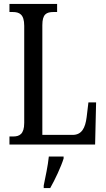

<svg xmlns="http://www.w3.org/2000/svg" viewBox="-20 -734 538 975"><path d="M28 0H463L468 -214H429L420 -139C413 -84 395 -49 349 -49H195V-606C195 -662 215 -673 253 -673H270V-714H28V-673H44C78 -673 103 -662 103 -603V-110C103 -52 78 -41 47 -41H28ZM202 208V221H235C259 179 290 113 303 71V61H228C223 110 211 163 202 208Z"/></svg>

Font: Noto Serif Georgian ExtraCondensed
Style: Regular
Weight: 400
Width: 2
Designer: Monotype Design Team, Akaki Razmadze
Foundry: Google LLC
Version: Version 2.003